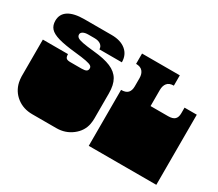

<svg xmlns="http://www.w3.org/2000/svg" viewBox="-128 -1003 1466 1290"><g transform="rotate(30 604.5 -358.0)"><path d="M35 -135Q33 -146 31.5 -157Q30 -168 30 -178V-180Q30 -190 30 -194.5Q30 -199 30 -209V-260Q30 -269 30 -273.5Q30 -278 30 -282.5Q30 -287 30 -296V-297Q30 -310 30 -316Q30 -322 30 -334V-464H225Q225 -442 233.5 -433.5Q242 -425 265 -425H352Q378 -425 389 -431.5Q400 -438 400 -454Q400 -466 389.5 -473Q379 -480 349.5 -486Q320 -492 262 -498Q175 -507 127 -521Q79 -535 59 -557.5Q39 -580 39 -616Q39 -668 81 -695Q123 -722 204 -722H415Q485 -722 525.5 -688.5Q566 -655 566 -597H392Q392 -619 374.5 -632.5Q357 -646 325 -646H279Q252 -646 237.5 -637.5Q223 -629 223 -616Q223 -602 234.5 -593.5Q246 -585 276.5 -579Q307 -573 366 -567Q450 -559 499.5 -538Q549 -517 572 -477.5Q595 -438 595 -373V-334Q595 -321 595 -315Q595 -309 595 -297V-296Q595 -287 595 -282.5Q595 -278 595 -273.5Q595 -269 595 -260V-209Q595 -199 595 -194.5Q595 -190 595 -180V-178Q595 -168 594 -157Q593 -146 591 -135Q580 -75 527.5 -34.5Q475 6 406 6H219Q149 6 99 -33Q49 -72 35 -135Z M654 -171V-172Q654 -185 654 -191Q654 -197 654 -209V-260Q654 -269 654 -273.5Q654 -278 654 -282.5Q654 -287 654 -296V-297Q654 -310 654 -316Q654 -322 654 -334V-434Q690 -434 706 -451Q722 -468 722 -500V-564Q722 -597 705.5 -616.5Q689 -636 654 -636V-716H947V-636Q912 -636 896 -616.5Q880 -597 880 -564V-439H1016Q1052 -439 1067.5 -454Q1083 -469 1083 -500V-544H1178V-334Q1178 -321 1178 -315Q1178 -309 1178 -297V-296Q1178 -287 1178 -282.5Q1178 -278 1178 -273.5Q1178 -269 1178 -260V-209Q1178 -196 1178 -190Q1178 -184 1178 -172V-171Q1178 -162 1178 -157.5Q1178 -153 1178 -148.5Q1178 -144 1178 -135V0H654V-135Q654 -144 654 -148.5Q654 -153 654 -157.5Q654 -162 654 -171Z"/></g></svg>

Font: Danfo
Style: Regular
Weight: 400
Version: Version 1.000;Glyphs 3.2 (3236)